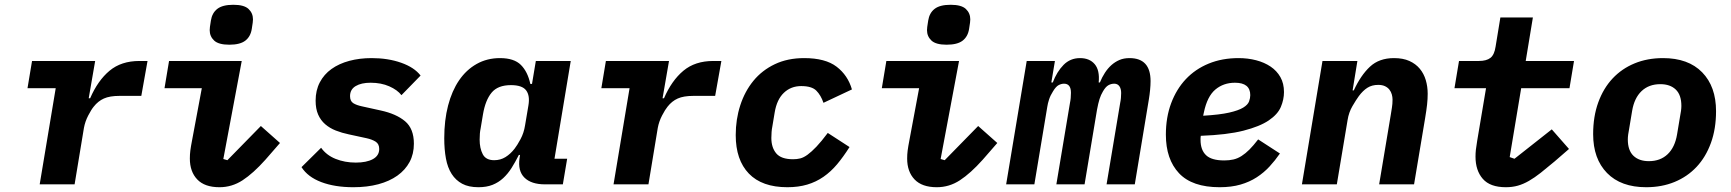

<svg xmlns="http://www.w3.org/2000/svg" viewBox="-20 -771 7240 803"><path d="M146 0 213 -402H95L114 -516H378L351 -360H357Q389 -434 438 -475Q487 -516 563 -516H597L571 -370H480Q439 -370 414.5 -359Q390 -348 372 -325Q362 -313 349 -288Q336 -263 331 -236L292 0Z M939 -584Q894 -584 875.5 -601.5Q857 -619 857 -645Q857 -650 858 -658.5Q859 -667 862 -685Q867 -717 889 -734Q911 -751 956 -751Q1001 -751 1019.5 -733.5Q1038 -716 1038 -690Q1038 -685 1037 -676.5Q1036 -668 1033 -650Q1028 -618 1006 -601Q984 -584 939 -584ZM898 12Q836 12 805 -20.5Q774 -53 774 -108Q774 -125 776 -141Q778 -157 784 -188L824 -402H668L687 -516H991L914 -106L931 -101L1071 -244L1151 -173L1090 -103Q1039 -46 994.5 -17Q950 12 898 12Z M1458 12Q1380 12 1323.5 -9.5Q1267 -31 1241 -72L1323 -153Q1345 -122 1383.5 -106.5Q1422 -91 1468 -91Q1513 -91 1539.5 -105.5Q1566 -120 1566 -148Q1566 -169 1551 -178.5Q1536 -188 1513 -193L1439 -209Q1410 -215 1384.5 -225Q1359 -235 1340 -251.5Q1321 -268 1310.5 -292Q1300 -316 1300 -350Q1300 -393 1317.5 -426.5Q1335 -460 1366.5 -482.5Q1398 -505 1441 -516.5Q1484 -528 1534 -528Q1603 -528 1658 -508.5Q1713 -489 1739 -455L1659 -373Q1642 -395 1608 -410Q1574 -425 1530 -425Q1491 -425 1467.5 -411Q1444 -397 1444 -369Q1444 -348 1457.5 -339.5Q1471 -331 1495 -326L1572 -309Q1637 -295 1674 -264Q1711 -233 1711 -170Q1711 -127 1693 -93.5Q1675 -60 1642 -36.5Q1609 -13 1562.5 -0.5Q1516 12 1458 12Z M1981 12Q1940 12 1913 -2.5Q1886 -17 1869 -43.5Q1852 -70 1845 -108Q1838 -146 1838 -193Q1838 -268 1854 -329.5Q1870 -391 1900 -435Q1930 -479 1973.5 -503.5Q2017 -528 2071 -528Q2130 -528 2158.5 -499.5Q2187 -471 2198 -420H2205L2221 -516H2367L2299 -107H2352L2334 0H2259Q2202 0 2173.5 -28Q2145 -56 2153 -110L2155 -123H2150Q2135 -93 2119.5 -68.5Q2104 -44 2084.5 -26Q2065 -8 2040 2Q2015 12 1981 12ZM2047 -101Q2073 -101 2094 -114Q2115 -127 2132 -149Q2143 -163 2157 -189Q2171 -215 2176 -247L2190 -330Q2197 -371 2180.5 -393Q2164 -415 2117 -415Q2062 -415 2036 -383.5Q2010 -352 2000 -293L1990 -233Q1988 -224 1987 -212.5Q1986 -201 1986 -187Q1986 -151 1999 -126Q2012 -101 2047 -101Z M2546 0 2613 -402H2495L2514 -516H2778L2751 -360H2757Q2789 -434 2838 -475Q2887 -516 2963 -516H2997L2971 -370H2880Q2839 -370 2814.5 -359Q2790 -348 2772 -325Q2762 -313 2749 -288Q2736 -263 2731 -236L2692 0Z M3273 12Q3167 12 3112 -45Q3057 -102 3057 -206Q3057 -272 3076 -330.5Q3095 -389 3131 -433Q3167 -477 3220.5 -502.5Q3274 -528 3343 -528Q3432 -528 3479 -492Q3526 -456 3543 -397L3424 -341Q3413 -373 3394 -392Q3375 -411 3331 -411Q3288 -411 3258.5 -383Q3229 -355 3220 -301L3210 -241Q3208 -232 3207 -219Q3206 -206 3206 -194Q3206 -154 3226.5 -129.5Q3247 -105 3297 -105Q3313 -105 3327 -108.5Q3341 -112 3357.5 -124Q3374 -136 3394.5 -157.5Q3415 -179 3442 -215L3533 -156Q3507 -115 3481 -84Q3455 -53 3424 -31.5Q3393 -10 3356 1Q3319 12 3273 12Z M3939 -584Q3894 -584 3875.5 -601.5Q3857 -619 3857 -645Q3857 -650 3858 -658.5Q3859 -667 3862 -685Q3867 -717 3889 -734Q3911 -751 3956 -751Q4001 -751 4019.5 -733.5Q4038 -716 4038 -690Q4038 -685 4037 -676.5Q4036 -668 4033 -650Q4028 -618 4006 -601Q3984 -584 3939 -584ZM3898 12Q3836 12 3805 -20.5Q3774 -53 3774 -108Q3774 -125 3776 -141Q3778 -157 3784 -188L3824 -402H3668L3687 -516H3991L3914 -106L3931 -101L4071 -244L4151 -173L4090 -103Q4039 -46 3994.5 -17Q3950 12 3898 12Z M4188 0 4274 -516H4392L4377 -426H4383Q4400 -471 4428 -499.5Q4456 -528 4497 -528Q4537 -528 4558.5 -502.5Q4580 -477 4575 -426H4580Q4589 -448 4601 -466.5Q4613 -485 4628 -498.5Q4643 -512 4661.5 -520Q4680 -528 4704 -528Q4792 -528 4792 -432Q4792 -415 4790 -394.5Q4788 -374 4785 -356L4726 0H4608L4665 -341Q4667 -350 4668 -361Q4669 -372 4669 -382Q4669 -400 4661.5 -410.5Q4654 -421 4640 -421Q4627 -421 4615.5 -414.5Q4604 -408 4593 -389Q4584 -374 4578.5 -356.5Q4573 -339 4568 -312L4516 0H4398L4455 -341Q4457 -350 4458 -361Q4459 -372 4459 -383Q4459 -421 4430 -421Q4419 -421 4407.5 -415Q4396 -409 4384 -389Q4373 -372 4367.5 -355Q4362 -338 4360 -324L4306 0Z M5081 12Q4966 12 4911 -46.5Q4856 -105 4856 -208Q4856 -280 4878 -339Q4900 -398 4939.5 -440Q4979 -482 5035 -505Q5091 -528 5160 -528Q5199 -528 5233.5 -519Q5268 -510 5294 -492.5Q5320 -475 5335 -448.5Q5350 -422 5350 -386Q5350 -355 5337 -324Q5324 -293 5286.5 -267.5Q5249 -242 5180.5 -224.5Q5112 -207 5002 -203Q5001 -197 5001 -193.5Q5001 -190 5001 -186Q5001 -144 5024 -122Q5047 -100 5100 -100Q5121 -100 5138.5 -104Q5156 -108 5172.5 -118.5Q5189 -129 5205.5 -145.5Q5222 -162 5242 -188L5333 -129Q5313 -100 5289.5 -74.5Q5266 -49 5236 -29.5Q5206 -10 5168 1Q5130 12 5081 12ZM5145 -425Q5097 -425 5063 -396.5Q5029 -368 5015 -301L5012 -287Q5081 -291 5120.5 -300Q5160 -309 5179.5 -321Q5199 -333 5204 -347Q5209 -361 5209 -373Q5209 -425 5145 -425Z M5425 0 5511 -516H5657L5637 -393H5642Q5671 -456 5709.5 -492Q5748 -528 5810 -528Q5848 -528 5874.5 -516Q5901 -504 5918 -483.5Q5935 -463 5943 -436Q5951 -409 5951 -379Q5951 -357 5948.5 -334Q5946 -311 5940 -275L5894 0H5748L5797 -293Q5799 -307 5801.5 -321.5Q5804 -336 5804 -355Q5804 -365 5801 -376Q5798 -387 5791 -396Q5784 -405 5772.5 -410.5Q5761 -416 5744 -416Q5718 -416 5699 -404Q5680 -392 5663 -369Q5652 -354 5636.5 -327.5Q5621 -301 5616 -269L5571 0Z M6278 12Q6212 12 6181.5 -23Q6151 -58 6151 -116Q6151 -130 6152.5 -144.5Q6154 -159 6158 -182L6195 -402H6063L6082 -516H6165Q6197 -516 6213.5 -529Q6230 -542 6235 -576L6255 -698H6391L6361 -516H6563L6544 -402H6342L6294 -114L6314 -107L6470 -230L6542 -148L6482 -96Q6450 -69 6424 -48.5Q6398 -28 6374.5 -14.5Q6351 -1 6328 5.5Q6305 12 6278 12Z M6865 12Q6759 12 6701 -47.5Q6643 -107 6643 -210Q6643 -284 6664.5 -343Q6686 -402 6724.5 -443Q6763 -484 6816.5 -506Q6870 -528 6935 -528Q7041 -528 7099 -468.5Q7157 -409 7157 -306Q7157 -232 7135.5 -173Q7114 -114 7075.5 -73Q7037 -32 6983.5 -10Q6930 12 6865 12ZM6876 -97Q6924 -97 6954.5 -126Q6985 -155 6994 -209L7007 -287Q7009 -296 7010.5 -307.5Q7012 -319 7012 -328Q7012 -374 6988.5 -396.5Q6965 -419 6924 -419Q6876 -419 6845.5 -390Q6815 -361 6806 -307L6793 -229Q6791 -220 6789.5 -208.5Q6788 -197 6788 -188Q6788 -142 6811.5 -119.5Q6835 -97 6876 -97Z"/></svg>

Font: IBM Plex Mono
Style: Bold Italic
Weight: 700
Italic angle: -9°
Monospace: yes
Designer: Mike Abbink, Paul van der Laan, Pieter van Rosmalen
Foundry: Bold Monday
Version: Version 2.3